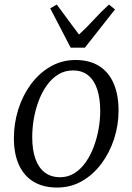

<svg xmlns="http://www.w3.org/2000/svg" viewBox="-20 -834 596 864"><path d="M320.5 -564Q383 -564 426 -537Q469 -510 491.2 -459Q513.5 -408 513.5 -336Q513.5 -271 493.5 -209.2Q473.5 -147.5 436.8 -98Q400 -48.5 349.2 -19.2Q298.5 10 237 10Q175 10 131.5 -16Q88 -42 65.2 -92Q42.5 -142 42.5 -212Q42.5 -278.5 62.2 -341.5Q82 -404.5 118.8 -454.5Q155.5 -504.5 206.8 -534.2Q258 -564 320.5 -564ZM308 -517Q271.5 -517 242.2 -499Q213 -481 191 -450.2Q169 -419.5 154.2 -380.5Q139.5 -341.5 132.2 -299.5Q125 -257.5 125 -217.5Q125 -159 139.5 -118.8Q154 -78.5 182 -57.5Q210 -36.5 250.5 -36.5Q286 -36.5 314.8 -54.5Q343.5 -72.5 365.2 -103.2Q387 -134 401.5 -172.5Q416 -211 423.5 -252.8Q431 -294.5 431 -334.5Q431 -391 417.5 -431.8Q404 -472.5 377 -494.8Q350 -517 308 -517ZM298 -619.5 206 -796.5 235.5 -813.5Q260 -780 285 -746.5Q310 -713 335.5 -678.5Q372.5 -712.5 402.5 -745.8Q432.5 -779 470.5 -813.5L497.5 -791.5L362 -619.5Z"/></svg>

Font: Merriweather 28pt Light
Style: Italic
Weight: 300
Italic angle: -7.8°
Version: Version 2.101